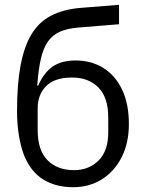

<svg xmlns="http://www.w3.org/2000/svg" viewBox="-20 -768 604 800"><path d="M284 12Q214 12 162 -19Q110 -50 81 -119Q67 -155 59 -202Q51 -249 51 -307Q51 -418 66 -497Q81 -576 112 -626.5Q143 -677 193.5 -703Q244 -729 314 -735L476 -748V-667L304 -653Q260 -649 230 -636Q200 -623 180.5 -596Q161 -569 150.5 -524Q140 -479 135 -411H139Q162 -464 198.5 -490Q235 -516 295 -516Q361 -516 411 -484.5Q461 -453 489 -394Q517 -335 517 -251Q517 -173 487.5 -114Q458 -55 405.5 -21.5Q353 12 284 12ZM288 -59Q350 -59 390.5 -99Q431 -139 431 -216V-279Q431 -362 390 -403.5Q349 -445 280 -445Q208 -445 172.5 -409.5Q137 -374 137 -317V-225Q137 -142 178 -100.5Q219 -59 288 -59Z"/></svg>

Font: IBM Plex Sans
Style: Regular
Weight: 400
Designer: Mike Abbink, Paul van der Laan, Pieter van Rosmalen
Foundry: Bold Monday
Version: Version 3.201